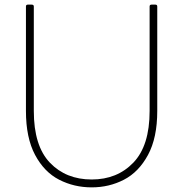

<svg xmlns="http://www.w3.org/2000/svg" viewBox="-20 -781 791 829"><path d="M92 -302V-753Q92 -761 100 -761H117Q126 -761 126 -753V-302Q126 -151 195.5 -78.5Q265 -6 376 -6Q486 -6 556 -79Q626 -152 626 -302V-753Q626 -761 634 -761H651Q659 -761 659 -753V-302Q659 -186 619 -112Q579 -38 515 -5Q451 28 376 28Q300 28 235.5 -5Q171 -38 131.5 -112Q92 -186 92 -302Z"/></svg>

Font: LINE Seed JP_TTF Thin
Style: Regular
Weight: 250
Designer: LY Corporation & Fontrix & Fontworks
Version: Version 1.008